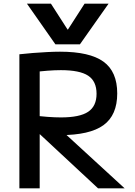

<svg xmlns="http://www.w3.org/2000/svg" viewBox="-20 -1020 729 1040"><path d="M126 -1000H256L346 -860H348L438 -1000H568L413 -780H280ZM85 -726Q120 -730 158.5 -733Q197 -736 235.5 -738Q274 -740 305 -740Q466 -740 540.5 -686Q615 -632 615 -514Q615 -396 540.5 -342Q466 -288 305 -288Q266 -288 217.5 -291Q169 -294 123 -298L142 -397Q198 -390 237.5 -387Q277 -384 310 -384Q412 -384 457.5 -414.5Q503 -445 503 -512Q503 -580 457.5 -610Q412 -640 310 -640Q277 -640 237.5 -637Q198 -634 142 -627L195 -688V0H85ZM511 0 140 -345H279L655 0Z"/></svg>

Font: M PLUS 2 Medium
Style: Regular
Weight: 500
Designer: Coji Morishita
Foundry: UNDERFOREST DESIGN
Version: Version 1.001